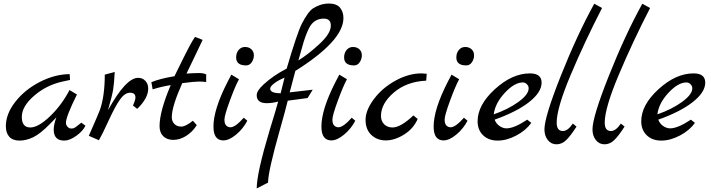

<svg xmlns="http://www.w3.org/2000/svg" viewBox="-20 -793 4008 1083"><path d="M439 -101 462 -84Q448 -54 410.5 -27Q373 0 342 0Q283 0 283 -62Q283 -91 298 -131L261 -93Q207 -38 167.5 -19Q128 0 90 0Q52 0 32.5 -21.5Q13 -43 13 -81Q13 -151 67 -219.5Q121 -288 205 -331Q289 -374 373 -375L375 -342L333 -333Q242 -313 172.5 -253Q103 -193 103 -133.5Q103 -74 151 -74Q196 -74 262 -137Q328 -200 372 -285L414 -260Q352 -135 352 -101Q352 -87 361.5 -77.5Q371 -68 380.5 -68Q390 -68 393 -69Q396 -70 399 -71.5Q402 -73 406.5 -76Q411 -79 414.5 -82Q418 -85 426 -91Q434 -97 439 -101Z M759 -354Q784 -354 800 -337Q816 -320 816 -293Q816 -239 754 -179L730 -198Q744 -229 744 -243Q744 -270 714 -270Q684 -270 657 -232Q630 -194 593.5 -114.5Q557 -35 538 -2L481 -27Q536 -152 544 -174Q571 -252 571 -372L627 -387Q624 -322 618 -286.5Q612 -251 589 -171Q690 -354 759 -354Z M1068 -112 1090 -87Q1065 -48 1029.5 -26Q994 -4 958 -4Q922 -4 901 -24.5Q880 -45 880 -81Q880 -165 943 -313Q892 -305 841 -289L834 -328L833 -329Q883 -350 964 -363Q972 -378 1000 -436Q1056 -551 1080 -585L1123 -568Q1113 -546 1088 -494.5Q1063 -443 1032 -378Q1077 -381 1103 -381Q1129 -381 1143 -373V-330Q1129 -333 1102.5 -333Q1076 -333 1008 -324Q949 -192 949 -132Q949 -109 963.5 -94Q978 -79 1002.5 -79Q1027 -79 1068 -112Z M1368 -424Q1312 -424 1312 -469Q1312 -494 1326 -511Q1340 -528 1362 -528Q1384 -528 1398 -515Q1412 -502 1412 -481Q1412 -460 1400 -442Q1388 -424 1368 -424ZM1355 -129 1375 -112Q1351 -66 1311.5 -33.5Q1272 -1 1240 -1Q1184 -1 1184 -79Q1184 -176 1264 -332Q1282 -366 1285 -372L1328 -346Q1307 -308 1276.5 -225Q1246 -142 1246 -118.5Q1246 -95 1256 -85Q1266 -75 1280 -75Q1307 -75 1355 -129Z M1646 -393 1614 -272 1744 -287 1715 -240 1603 -225Q1590 -171 1559 -62Q1492 174 1492 237L1428 270Q1428 184 1502 -62Q1540 -185 1549 -220Q1514 -211 1485 -211Q1428 -211 1428 -256Q1428 -281 1466 -316Q1521 -367 1597 -406Q1656 -607 1682 -658Q1717 -727 1746 -746Q1789 -773 1835 -773Q1881 -773 1900 -747Q1919 -721 1917 -686Q1912 -560 1646 -393ZM1806 -688Q1750 -688 1723 -634Q1702 -592 1686 -533Q1670 -474 1663 -452Q1718 -486 1781 -544Q1844 -602 1846 -645Q1848 -688 1806 -688ZM1563 -267 1585 -355Q1547 -339 1525.5 -322Q1504 -305 1504 -293Q1504 -267 1563 -267Z M1977 -424Q1921 -424 1921 -469Q1921 -494 1935 -511Q1949 -528 1971 -528Q1993 -528 2007 -515Q2021 -502 2021 -481Q2021 -460 2009 -442Q1997 -424 1977 -424ZM1964 -129 1984 -112Q1960 -66 1920.5 -33.5Q1881 -1 1849 -1Q1793 -1 1793 -79Q1793 -176 1873 -332Q1891 -366 1894 -372L1937 -346Q1916 -308 1885.5 -225Q1855 -142 1855 -118.5Q1855 -95 1865 -85Q1875 -75 1889 -75Q1916 -75 1964 -129Z M2312 -142 2336 -122Q2312 -67 2259 -34Q2206 -1 2156.5 -1Q2107 -1 2074.5 -32Q2042 -63 2042 -117Q2042 -171 2089 -234Q2136 -297 2210.5 -338Q2285 -379 2357 -379Q2367 -379 2387 -377L2384 -338Q2274 -333 2201.5 -271Q2129 -209 2129 -139Q2129 -110 2147 -92Q2165 -74 2194 -74Q2240 -74 2312 -142Z M2610 -424Q2554 -424 2554 -469Q2554 -494 2568 -511Q2582 -528 2604 -528Q2626 -528 2640 -515Q2654 -502 2654 -481Q2654 -460 2642 -442Q2630 -424 2610 -424ZM2597 -129 2617 -112Q2593 -66 2553.5 -33.5Q2514 -1 2482 -1Q2426 -1 2426 -79Q2426 -176 2506 -332Q2524 -366 2527 -372L2570 -346Q2549 -308 2518.5 -225Q2488 -142 2488 -118.5Q2488 -95 2498 -85Q2508 -75 2522 -75Q2549 -75 2597 -129Z M2954 -118 2977 -100Q2946 -57 2892 -28.5Q2838 0 2787 0Q2736 0 2705 -30Q2674 -60 2674 -109Q2674 -201 2771.5 -290Q2869 -379 2969 -379Q3035 -379 3035 -327Q3035 -273 2965.5 -218Q2896 -163 2770 -118Q2779 -95 2798 -82Q2817 -69 2837 -69Q2880 -69 2954 -118ZM2765 -148Q2846 -176 2904 -218Q2962 -260 2962 -295Q2962 -308 2952 -318Q2942 -328 2929 -328Q2882 -328 2827.5 -269.5Q2773 -211 2765 -148Z M3211 -96 3232 -79Q3198 -26 3173.5 -2.5Q3149 21 3119 21Q3089 21 3070 -3Q3051 -27 3051 -63Q3051 -133 3143 -364.5Q3235 -596 3332 -772L3376 -748Q3278 -558 3199 -370.5Q3120 -183 3120 -101Q3120 -54 3155 -54Q3183 -54 3211 -96Z M3482 -96 3503 -79Q3469 -26 3444.5 -2.5Q3420 21 3390 21Q3360 21 3341 -3Q3322 -27 3322 -63Q3322 -133 3414 -364.5Q3506 -596 3603 -772L3647 -748Q3549 -558 3470 -370.5Q3391 -183 3391 -101Q3391 -54 3426 -54Q3454 -54 3482 -96Z M3877 -118 3900 -100Q3869 -57 3815 -28.5Q3761 0 3710 0Q3659 0 3628 -30Q3597 -60 3597 -109Q3597 -201 3694.5 -290Q3792 -379 3892 -379Q3958 -379 3958 -327Q3958 -273 3888.5 -218Q3819 -163 3693 -118Q3702 -95 3721 -82Q3740 -69 3760 -69Q3803 -69 3877 -118ZM3688 -148Q3769 -176 3827 -218Q3885 -260 3885 -295Q3885 -308 3875 -318Q3865 -328 3852 -328Q3805 -328 3750.5 -269.5Q3696 -211 3688 -148Z"/></svg>

Font: Marck Script
Style: Regular
Weight: 400
Designer: Denis Masharov, Marck Fogel
Foundry: Denis Masharov
Version: Version 1.002